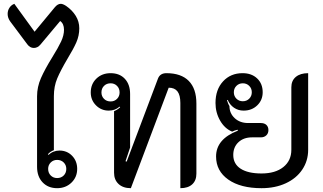

<svg xmlns="http://www.w3.org/2000/svg" viewBox="-20 -976 1693 1005"><path d="M174 -103V-472Q174 -521 194.5 -567.5Q215 -614 254 -677Q285 -727 300 -759Q315 -791 315 -820Q315 -852 295 -866L192 -743Q177 -725 157 -725Q137 -725 123 -744L34 -863Q20 -882 20 -903Q20 -921 29.5 -935.5Q39 -950 55 -956L161 -810L267 -938Q282 -956 298 -956Q309 -956 326 -945Q358 -923 376.5 -893Q395 -863 395 -828Q395 -789 379.5 -754Q364 -719 333 -668Q297 -607 279.5 -565.5Q262 -524 262 -472V-190Q242 -182 231 -169L234 -165Q245 -176 260 -182Q275 -188 291 -188Q331 -188 357.5 -160.5Q384 -133 384 -92Q384 -49 354 -20Q324 9 279 9Q232 9 203 -21.5Q174 -52 174 -103ZM327 -92Q327 -112 313.5 -125.5Q300 -139 279 -139Q259 -139 245.5 -125.5Q232 -112 232 -92Q232 -71 245.5 -57.5Q259 -44 279 -44Q300 -44 313.5 -57.5Q327 -71 327 -92Z M577 -72V-394Q598 -403 609 -415L606 -418Q583 -397 549 -397Q510 -397 482.5 -424.5Q455 -452 455 -492Q455 -536 484.5 -564.5Q514 -593 559 -593Q606 -593 633.5 -563.5Q661 -534 661 -484V-204L637 -132L643 -130L807 -565Q818 -593 851 -593Q928 -593 968 -552.5Q1008 -512 1008 -434V-67Q1008 -31 986 -11Q964 9 924 9V-437Q924 -478 909 -497.5Q894 -517 863 -517L665 9Q624 9 600.5 -13Q577 -35 577 -72ZM606 -492Q606 -513 592.5 -526.5Q579 -540 559 -540Q538 -540 524.5 -526.5Q511 -513 511 -492Q511 -472 524.5 -458.5Q538 -445 559 -445Q579 -445 592.5 -458.5Q606 -472 606 -492Z M1111 -157Q1111 -248 1225 -292L1224 -297Q1209 -294 1195 -287Q1156 -303 1132 -345Q1108 -387 1108 -437Q1108 -507 1147.5 -550Q1187 -593 1250 -593Q1297 -593 1326 -565.5Q1355 -538 1355 -493Q1355 -452 1326.5 -424.5Q1298 -397 1255 -397Q1227 -397 1205 -412Q1183 -427 1172 -453L1168 -452Q1170 -445 1173.5 -436Q1177 -427 1181 -421Q1181 -383 1208.5 -357.5Q1236 -332 1279 -332H1345Q1364 -332 1374.5 -322Q1385 -312 1385 -295Q1385 -278 1374 -267.5Q1363 -257 1345 -257H1299Q1255 -257 1228 -231.5Q1201 -206 1201 -165Q1201 -118 1239.5 -93Q1278 -68 1349 -68Q1421 -68 1463 -101.5Q1505 -135 1505 -192V-519Q1505 -554 1528.5 -573.5Q1552 -593 1593 -593V-192Q1593 -134 1562 -88Q1531 -42 1475.5 -16.5Q1420 9 1349 9Q1239 9 1175 -36Q1111 -81 1111 -157ZM1298 -493Q1298 -513 1284.5 -526.5Q1271 -540 1251 -540Q1231 -540 1217.5 -526.5Q1204 -513 1204 -493Q1204 -473 1217.5 -459.5Q1231 -446 1251 -446Q1271 -446 1284.5 -459.5Q1298 -473 1298 -493Z"/></svg>

Font: K2D
Style: Regular
Weight: 400
Version: Version 1.000; ttfautohint (v1.6)